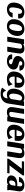

<svg xmlns="http://www.w3.org/2000/svg" viewBox="2600 -3178 786 6025"><g transform="rotate(90 2992.5 -165.0)"><path d="M65 -257C59 -220 59 -185 64 -153C80 -58 146 10 274 10C340 10 400 -10 442 -38C481 -65 519 -107 528 -162L529 -169H383L382 -162C369 -96 332 -62 284 -62C208 -62 202 -144 220 -255L223 -273C240 -382 273 -466 347 -466C395 -466 422 -419 411 -348L410 -341H556L557 -348C561 -376 561 -404 553 -428C532 -495 466 -538 360 -538C318 -538 280 -532 247 -518C152 -479 86 -392 67 -271Z M586 -259C580 -220 580 -186 586 -153C604 -59 674 10 802 10C843 10 882 4 916 -10C1013 -49 1082 -135 1102 -259L1104 -269C1110 -308 1109 -342 1103 -375C1085 -469 1016 -538 888 -538C847 -538 810 -532 776 -518C679 -479 608 -393 588 -269ZM742 -257 744 -271C761 -379 803 -466 877 -466C951 -466 965 -381 948 -271L946 -257C929 -147 888 -62 814 -62C738 -62 724 -146 742 -257Z M1130 0H1286L1352 -415C1372 -443 1402 -465 1442 -465C1497 -465 1514 -441 1504 -377L1444 0H1600L1653 -334C1672 -456 1638 -538 1511 -538C1448 -538 1397 -523 1359 -500L1361 -528H1214Z M1689 -148C1686 -129 1687 -109 1695 -90C1720 -28 1793 10 1899 10C1968 10 2029 -10 2075 -42C2113 -70 2149 -112 2159 -172C2164 -201 2162 -227 2154 -248C2138 -291 2104 -318 2060 -335C2025 -348 1973 -358 1940 -370C1916 -379 1896 -390 1900 -418C1906 -454 1936 -473 1975 -473C2021 -473 2045 -446 2036 -390L2035 -383H2191L2192 -390C2196 -413 2191 -432 2183 -450C2157 -507 2087 -538 1986 -538C1918 -538 1861 -518 1818 -484C1782 -455 1747 -412 1738 -354C1734 -328 1735 -306 1742 -286C1765 -222 1832 -192 1904 -174L1903 -173H1904C1925 -169 1942 -165 1954 -159C1981 -148 2000 -140 1995 -108C1989 -71 1957 -55 1913 -55C1862 -55 1830 -83 1837 -148L1839 -155H1691Z M2227 -246C2221 -211 2222 -179 2229 -148C2250 -56 2325 10 2455 10C2560 10 2628 -12 2680 -43L2620 -172L2612 -158C2576 -97 2532 -62 2477 -62C2459 -62 2446 -65 2433 -74C2398 -97 2377 -151 2383 -234H2719L2729 -296C2735 -332 2734 -364 2729 -394C2713 -479 2648 -538 2527 -538C2488 -538 2451 -531 2418 -518C2321 -479 2250 -389 2230 -265ZM2394 -291C2418 -391 2459 -466 2515 -466C2569 -466 2593 -409 2576 -304L2574 -291Z M2767 -258C2754 -179 2766 -112 2796 -67C2823 -25 2870 10 2945 10C2997 10 3038 1 3070 -13L3067 8C3054 93 3004 138 2934 138C2880 138 2849 99 2828 46L2823 34L2730 161C2768 190 2839 208 2930 208C2968 208 3003 203 3037 193C3131 165 3209 94 3227 -21L3308 -528H3167L3158 -504C3131 -525 3092 -538 3033 -538C2999 -538 2966 -531 2937 -518C2847 -477 2787 -387 2768 -268ZM2923 -256 2925 -270C2942 -377 2985 -465 3058 -465C3100 -465 3121 -444 3133 -408L3087 -121C3065 -85 3035 -62 2993 -62C2975 -62 2962 -66 2951 -76C2918 -105 2910 -172 2923 -256Z M3344 -189C3325 -67 3368 10 3494 10C3555 10 3602 -3 3639 -25L3638 0H3784L3868 -528H3712L3646 -112C3624 -81 3594 -62 3547 -62C3501 -62 3484 -90 3493 -145L3554 -528H3398Z M3896 -246C3890 -211 3891 -179 3898 -148C3919 -56 3994 10 4124 10C4229 10 4297 -12 4349 -43L4289 -172L4281 -158C4245 -97 4201 -62 4146 -62C4128 -62 4115 -65 4102 -74C4067 -97 4046 -151 4052 -234H4388L4398 -296C4404 -332 4403 -364 4398 -394C4382 -479 4317 -538 4196 -538C4157 -538 4120 -531 4087 -518C3990 -479 3919 -389 3899 -265ZM4063 -291C4087 -391 4128 -466 4184 -466C4238 -466 4262 -409 4245 -304L4243 -291Z M4413 0H4569L4635 -415C4655 -443 4685 -465 4725 -465C4780 -465 4797 -441 4787 -377L4727 0H4883L4936 -334C4955 -456 4921 -538 4794 -538C4731 -538 4680 -523 4642 -500L4644 -528H4497Z M4957 0H5411L5422 -70H5169L5479 -478L5487 -528H5049L5038 -458H5274L4965 -51Z M5486 -144C5482 -121 5483 -101 5490 -82C5509 -28 5565 10 5648 10C5705 10 5750 -4 5783 -24C5786 -15 5788 -7 5794 0H5947L5950 -18C5941 -49 5941 -85 5948 -132L5982 -350C5987 -381 5986 -409 5978 -432C5957 -501 5892 -538 5792 -538C5722 -538 5663 -521 5617 -491C5580 -466 5542 -426 5534 -374L5533 -367H5689L5690 -374C5700 -440 5735 -471 5774 -471C5820 -471 5838 -432 5825 -353L5819 -314H5764C5629 -314 5506 -272 5486 -144ZM5642 -143C5655 -227 5703 -256 5760 -256H5810L5789 -129C5767 -88 5731 -59 5690 -59C5657 -59 5634 -90 5642 -143Z"/></g></svg>

Font: Aerodynamic
Style: BdObl
Weight: 500
Designer: Google
Version: Version 2.000980; 2014